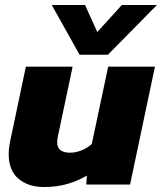

<svg xmlns="http://www.w3.org/2000/svg" viewBox="-20 -742 651 772"><path d="M300 -522 188 -722H322L371 -613L470 -722H611L414 -522ZM158 10Q93 10 54 -23.5Q15 -57 15 -122Q15 -147 21 -175L84 -474H272L212 -190Q211 -185 210.5 -180Q210 -175 210 -170Q210 -128 262 -128Q285 -128 309 -138Q333 -148 349 -163L415 -474H603L503 0H327L329 -36Q296 -16 253 -3Q210 10 158 10Z"/></svg>

Font: Kanit
Style: Bold Italic
Weight: 700
Italic angle: -12°
Designer: Katatrad Team
Foundry: CadsonDemak
Version: Version 2.000; ttfautohint (v1.8.3)